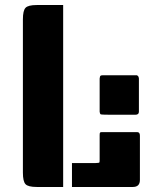

<svg xmlns="http://www.w3.org/2000/svg" viewBox="-20 -743 607 763"><path d="M385 -218H525Q536 -218 536 -204V-28Q536 0 508 0H266V-95H359Q375 -95 375.5 -98.5Q376 -102 376 -107V-207Q376 -215 378 -216.5Q380 -218 385 -218ZM532 -299Q532 -287 518 -287Q454 -287 418 -287Q382 -287 379.5 -289Q377 -291 376 -299V-431Q377 -440 379.5 -442Q382 -444 390 -444Q455 -444 489 -444Q523 -444 524 -444Q529 -441 529.5 -439.5Q530 -438 531 -436Q532 -434 532 -431ZM231 0H126Q92 0 81.5 -11Q71 -22 71 -57V-666Q71 -701 81.5 -712Q92 -723 126 -723H231Z"/></svg>

Font: Keania One
Style: Regular
Weight: 400
Designer: Julia Petretta
Foundry: Julia Petretta
Version: Version 1.003